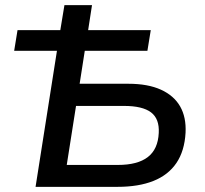

<svg xmlns="http://www.w3.org/2000/svg" viewBox="-20 -725 796 745"><path d="M118 0 201 -528H35L48 -608H214L230 -705H337L322 -608H565L552 -528H309L289 -400H478Q554 -400 604.5 -377Q655 -354 679 -312Q703 -270 700 -210Q696 -139 664.5 -92.5Q633 -46 575.5 -23Q518 0 436 0ZM239 -85H437Q514 -85 553.5 -115.5Q593 -146 596 -209Q599 -264 566 -289Q533 -314 461 -314H275Z"/></svg>

Font: Nunito Sans 10pt SemiBold
Style: Italic
Weight: 600
Italic angle: -9°
Designer: Vernon Adams
Foundry: Vernon Adams
Version: Version 3.101;gftools[0.9.27]